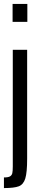

<svg xmlns="http://www.w3.org/2000/svg" viewBox="-26 -763 198 976"><path d="M38 -652V-743H113V-652ZM39 83V-510H112V43Q112 114 102.5 144.5Q93 175 69.5 184Q46 193 -6 193V139Q16 139 25 133.5Q34 128 36.5 117.5Q39 107 39 83Z"/></svg>

Font: Saira Ultra Condensed Medium
Style: Regular
Weight: 500
Width: 1
Designer: Hector Gatti with collaboration of the Omnibus-Type team
Foundry: Omnibus-Type
Version: Version 1.001; ttfautohint (v1.8)